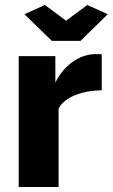

<svg xmlns="http://www.w3.org/2000/svg" viewBox="-20 -750 452 770"><path d="M188 -586H303L412 -693L330 -730L245 -667L160 -730L78 -693ZM378 -533H362Q314 -532 271.5 -502Q229 -472 202 -419V-525H55V0H215V-315Q235 -350 281.5 -368.5Q328 -387 388 -388V-532Q385 -533 378 -533Z"/></svg>

Font: RT Raleway ExtraBold
Style: Regular
Weight: 400
Designer: Matt McInerney, Pablo Impallari, Rodrigo Fuenzalida — Edited by Milan Moffatt in April 2016
Foundry: Matt McInerney, Pablo Impallari, Rodrigo Fuenzalida — Edited by Milan Moffatt in April 2016
Version: Version 3.001